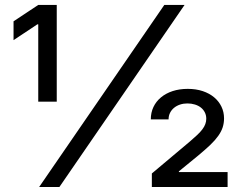

<svg xmlns="http://www.w3.org/2000/svg" viewBox="-20 -747 966 767"><path d="M636.4 -727.3H717.3L217.3 0H136.4ZM586.6 -54 738.6 -181.8Q755.7 -196.4 768.1 -208.1Q780.5 -219.8 788.5 -230.5Q796.5 -241.1 800.2 -251.4Q804 -261.7 804 -272.7Q804 -286.6 798.3 -297.9Q792.6 -309.3 782.5 -317.3Q772.4 -325.3 758.5 -329.5Q744.7 -333.8 728.7 -333.8Q712.7 -333.8 699 -329.2Q685.4 -324.6 675.2 -316.2Q665.1 -307.9 659.3 -296.2Q653.4 -284.4 653.4 -269.9H582.4Q582.4 -297.2 593 -319.6Q603.7 -342 623.2 -358.1Q642.8 -374.3 669.9 -383.2Q697.1 -392 730.1 -392Q763.1 -392 790 -383Q816.8 -373.9 835.6 -358.1Q854.4 -342.3 864.7 -320.8Q875 -299.4 875 -274.1Q875 -255 869.5 -238.1Q864 -221.2 851.7 -204Q839.5 -186.8 820 -168.1Q800.4 -149.5 772.7 -126.4L694.6 -62.5V-59.7H889.2V0H586.6ZM132.8 -649.9H129.3L34.1 -586.6V-661.9L132.8 -727.3H206.7V-340.9H132.8Z"/></svg>

Font: Fast_Sans-Dotted
Style: Regular
Weight: 400
Version: Version 3.018